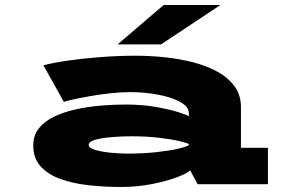

<svg xmlns="http://www.w3.org/2000/svg" viewBox="-20 -734 1140 765"><path d="M461.5 11Q395 11 332.5 4Q270 -3 220.5 -21Q171 -39 141.8 -71.2Q112.5 -103.5 112.5 -154.5Q112.5 -195.5 136 -224Q159.5 -252.5 198.8 -270.8Q238 -289 286.2 -299.2Q334.5 -309.5 385 -313.5Q435.5 -317.5 480.5 -317.5Q546.5 -317.5 601.5 -307.8Q656.5 -298 691.5 -286.8Q726.5 -275.5 732.5 -270.5V-282.5Q732.5 -309 697.8 -328Q663 -347 609 -357Q555 -367 498 -367Q462 -367 420.8 -362.5Q379.5 -358 340.8 -351.2Q302 -344.5 273.5 -338.2Q245 -332 234.5 -328L153 -473.5Q186 -483 245 -491.8Q304 -500.5 376.2 -506.2Q448.5 -512 521.5 -512Q576.5 -512 635 -506Q693.5 -500 747.8 -486.2Q802 -472.5 845.5 -448.8Q889 -425 914.5 -390.2Q940 -355.5 940 -307V-145H1047.5V0H767.5L737.5 -55.5Q729.5 -45 689 -29.2Q648.5 -13.5 588.2 -1.2Q528 11 461.5 11ZM487.5 -122Q551 -122 603.5 -127.8Q656 -133.5 690 -141.5Q724 -149.5 732.5 -156V-160Q725.5 -164.5 693.8 -172Q662 -179.5 612.5 -185.2Q563 -191 503 -191Q466 -191 426.5 -187.8Q387 -184.5 360.2 -177.2Q333.5 -170 333.5 -157Q333.5 -144.5 359.2 -136.8Q385 -129 421 -125.5Q457 -122 487.5 -122ZM621.5 -557H448.5L632 -714H858Z"/></svg>

Font: Trispace Expanded ExtraBold
Style: Regular
Weight: 800
Width: 7
Designer: Tyler Finck
Foundry: Etcetera Type Company
Version: Version 1.210; ttfautohint (v1.8.3)